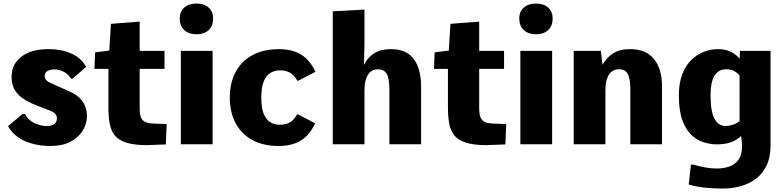

<svg xmlns="http://www.w3.org/2000/svg" viewBox="-20 -816 4436 1086"><path d="M266.1 9.8Q185.1 9.8 121.3 -18.1Q57.6 -45.9 25.4 -102.5L106.9 -170.9H121.6Q139.6 -135.3 176 -119.1Q212.4 -103 243.7 -103Q272.9 -103 287.6 -115.2Q302.2 -127.4 302.2 -147Q302.2 -155.8 298.3 -163.8Q294.4 -171.9 285.4 -178.7Q276.4 -185.5 260.3 -191.4L188.5 -219.2Q139.2 -238.3 107.7 -260.5Q76.2 -282.7 60.8 -312Q45.4 -341.3 45.4 -380.9Q45.4 -453.1 101.3 -495.6Q157.2 -538.1 252 -538.1Q296.4 -538.1 337.6 -528.8Q378.9 -519.5 412.4 -497.6Q445.8 -475.6 467.3 -437.5L389.6 -370.6H382.3Q365.7 -397.9 339.6 -410.6Q313.5 -423.3 287.1 -423.3Q270.5 -423.3 258.1 -418.9Q245.6 -414.6 239 -406.2Q232.4 -397.9 232.4 -385.7Q232.4 -374.5 240.7 -363.8Q249 -353 277.3 -341.8L370.6 -299.8Q407.7 -284.2 429.9 -262.2Q452.1 -240.2 461.9 -214.4Q471.7 -188.5 471.7 -160.6Q471.7 -115.2 447.5 -76.4Q423.3 -37.6 377.7 -13.9Q332 9.8 266.1 9.8Z M811 4.9Q739.3 4.9 695.8 -8.8Q652.3 -22.5 630.1 -49.3Q607.9 -76.2 600.6 -116Q593.3 -155.8 593.3 -207.5V-426.3H514.2L518.1 -520L598.1 -529.8L607.4 -681.2L770 -693.8V-528.3H910.6V-426.3H770V-201.2Q770 -172.9 776.4 -154.8Q782.7 -136.7 798.8 -127.7Q814.9 -118.7 843.8 -117.2Q863.8 -116.7 883.5 -115.7Q903.3 -114.7 922.9 -114.3L918 1Q891.1 2 864.3 2.9Q837.4 3.9 811 4.9Z M1002.9 0V-528.3H1182.6V0ZM1091.3 -622.1Q1047.9 -622.1 1022.2 -646Q996.6 -669.9 996.6 -710.9Q996.6 -750 1022.2 -772.9Q1047.9 -795.9 1091.3 -795.9Q1135.3 -795.9 1160.4 -772.9Q1185.5 -750 1185.5 -710.9Q1185.5 -669.9 1160.4 -646Q1135.3 -622.1 1091.3 -622.1Z M1555.2 9.8Q1470.2 9.8 1408.4 -23.4Q1346.7 -56.6 1313.2 -118.4Q1279.8 -180.2 1279.8 -264.2Q1279.8 -348.6 1313.5 -410.2Q1347.2 -471.7 1409.4 -504.9Q1471.7 -538.1 1556.6 -538.1Q1607.4 -538.1 1646.2 -524.7Q1685.1 -511.2 1714.1 -483.2Q1743.2 -455.1 1764.2 -409.7L1668 -359.9H1661.6Q1642.6 -393.6 1617.7 -406.2Q1592.8 -418.9 1562 -418Q1533.7 -418 1509.8 -403.8Q1485.8 -389.6 1471.9 -356Q1458 -322.3 1458 -264.2Q1458 -205.1 1471.7 -171.9Q1485.4 -138.7 1508.5 -124.8Q1531.7 -110.8 1560.5 -110.4Q1591.3 -109.4 1616 -121.8Q1640.6 -134.3 1660.2 -168.5H1666.5L1762.7 -118.7Q1741.7 -73.2 1712.6 -45.2Q1683.6 -17.1 1644.8 -3.7Q1606 9.8 1555.2 9.8Z M1862.3 0V-752L2041.5 -761.7V-565.9L2038.6 -448.7Q2059.1 -490.7 2095.9 -514.4Q2132.8 -538.1 2190.9 -538.1Q2279.3 -538.1 2320.6 -481.9Q2361.8 -425.8 2361.8 -328.6V0H2182.6V-305.2Q2182.6 -375.5 2166.5 -399.9Q2150.4 -424.3 2118.7 -424.3Q2102.1 -424.3 2088.1 -417.7Q2074.2 -411.1 2063.7 -396.7Q2053.2 -382.3 2047.4 -359.4Q2041.5 -336.4 2041.5 -303.7V0Z M2731.4 4.9Q2659.7 4.9 2616.2 -8.8Q2572.8 -22.5 2550.5 -49.3Q2528.3 -76.2 2521 -116Q2513.7 -155.8 2513.7 -207.5V-426.3H2434.6L2438.5 -520L2518.6 -529.8L2527.8 -681.2L2690.4 -693.8V-528.3H2831.1V-426.3H2690.4V-201.2Q2690.4 -172.9 2696.8 -154.8Q2703.1 -136.7 2719.2 -127.7Q2735.4 -118.7 2764.2 -117.2Q2784.2 -116.7 2804 -115.7Q2823.7 -114.7 2843.3 -114.3L2838.4 1Q2811.5 2 2784.7 2.9Q2757.8 3.9 2731.4 4.9Z M2923.3 0V-528.3H3103V0ZM3011.7 -622.1Q2968.3 -622.1 2942.6 -646Q2917 -669.9 2917 -710.9Q2917 -750 2942.6 -772.9Q2968.3 -795.9 3011.7 -795.9Q3055.7 -795.9 3080.8 -772.9Q3106 -750 3106 -710.9Q3106 -669.9 3080.8 -646Q3055.7 -622.1 3011.7 -622.1Z M3225.1 0V-528.3H3378.9L3387.7 -449.2Q3408.2 -487.3 3445.8 -512.7Q3483.4 -538.1 3544.9 -538.1Q3633.8 -538.1 3679.2 -481.9Q3724.6 -425.8 3724.6 -328.1V0H3545.4V-305.2Q3545.4 -352.1 3538.3 -377.9Q3531.2 -403.8 3517.1 -414.1Q3502.9 -424.3 3481.4 -424.3Q3464.8 -424.3 3450.9 -417.7Q3437 -411.1 3426.5 -397Q3416 -382.8 3410.2 -359.9Q3404.3 -336.9 3404.3 -303.7V0Z M4067.4 250.5Q4015.1 250.5 3967 245.4Q3918.9 240.2 3875.5 228L3888.2 115.2H3902.3Q3936 125.5 3969.7 131.3Q4003.4 137.2 4033.2 137.2Q4074.7 137.2 4107.4 125Q4140.1 112.8 4158.7 85.2Q4177.2 57.6 4177.2 11.2Q4177.2 3.9 4176.5 -7.1Q4175.8 -18.1 4171.9 -47.4Q4152.8 -27.3 4119.4 -13.4Q4085.9 0.5 4033.2 0.5Q4000 0.5 3962.6 -10.5Q3925.3 -21.5 3892.8 -50.8Q3860.4 -80.1 3840.1 -134.5Q3819.8 -189 3819.8 -275.4Q3819.8 -346.7 3839.4 -396.7Q3858.9 -446.8 3891.4 -478Q3923.8 -509.3 3962.9 -523.7Q4002 -538.1 4040 -538.1Q4086.4 -538.1 4116.5 -521.7Q4146.5 -505.4 4164.1 -483.9L4165 -528.3H4338.4V7.3Q4338.4 71.8 4316.9 117.9Q4295.4 164.1 4257.8 193.4Q4220.2 222.7 4171.1 236.6Q4122.1 250.5 4067.4 250.5ZM4082.5 -103.5Q4093.8 -103.5 4105 -105.5Q4116.2 -107.4 4126.7 -111.1Q4137.2 -114.7 4146.5 -119.9Q4155.8 -125 4163.1 -130.9V-389.6Q4155.3 -397.9 4147.5 -404.3Q4139.6 -410.6 4130.6 -415.3Q4121.6 -419.9 4111.1 -422.1Q4100.6 -424.3 4086.9 -424.3Q4073.2 -424.3 4058.1 -419.2Q4043 -414.1 4029.3 -398.9Q4015.6 -383.8 4007.3 -354Q3999 -324.2 3999 -274.9Q3999 -229 4004.9 -196.3Q4010.7 -163.6 4022 -143.3Q4033.2 -123 4048.6 -113.3Q4064 -103.5 4082.5 -103.5Z"/></svg>

Font: Comme ExtraBold
Style: Regular
Weight: 800
Version: Version 1.000;gftools[0.9.27]